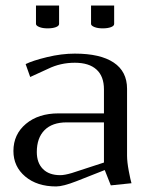

<svg xmlns="http://www.w3.org/2000/svg" viewBox="-20 -670 544 698"><path d="M311 -649.9H395V-583Q395 -575.7 383.3 -571.3Q371.6 -566.9 353 -566.9Q335 -566.9 323 -571.8Q311 -576.7 311 -583ZM110.8 -649.9H194.8V-583Q194.8 -575.7 183.1 -571.3Q171.4 -566.9 152.8 -566.9Q134.8 -566.9 122.8 -571.8Q110.8 -576.7 110.8 -583ZM252 -475.1Q344.7 -475.1 393.3 -442.6Q441.9 -410.2 441.9 -347.2V-104Q441.9 -81.5 448.2 -48.1Q454.6 -14.6 458 -3.9L382.8 3.9L360.8 -51.8L257.8 -11.2Q209 7.8 184.1 7.8Q114.7 7.8 71.8 -28.3Q28.8 -64.5 28.8 -121.1Q28.8 -181.6 74.2 -219.7Q119.6 -257.8 192.9 -257.8H357.9V-345.2Q357.9 -392.6 330.8 -417.2Q303.7 -441.9 252 -441.9Q199.7 -441.9 154.8 -419.9L89.8 -390.1L73.2 -437Q98.6 -449.7 151.1 -462.4Q203.6 -475.1 252 -475.1ZM357.9 -225.1H222.2Q169.9 -225.1 141.8 -196.8Q113.8 -168.5 113.8 -117.2Q113.8 -78.1 136 -55.7Q158.2 -33.2 199.2 -33.2Q214.8 -33.2 241.2 -41L357.9 -79.1Z"/></svg>

Font: Resagokr
Style: Regular
Weight: 500
Designer: gluk
Foundry: gluk
Version: Version 0.95